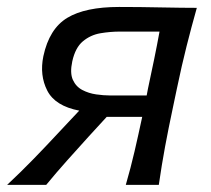

<svg xmlns="http://www.w3.org/2000/svg" viewBox="-42 -518 592 538"><path d="M-22 0Q16.5 -36 51.5 -72Q86.5 -108 119 -143L180 -208Q112.5 -221 90.5 -264Q68.5 -307 79.5 -360.5Q96 -437.5 146.5 -468Q197 -498.5 291.5 -498.5Q349 -498.5 410 -497.2Q471 -496 509.5 -496Q494 -441 480.8 -388.5Q467.5 -336 453.5 -269L443 -219Q430 -158 420.5 -106.8Q411 -55.5 403 0H310.5Q324.5 -48.5 335 -93.8Q345.5 -139 356.5 -190.5H257L207 -136Q176.5 -102.5 145.8 -68Q115 -33.5 87.5 0ZM266.5 -250.5H369L372.5 -269Q382 -313.5 390 -352.2Q398 -391 405 -429.5H294Q267 -429.5 239.2 -424.8Q211.5 -420 190.2 -402.2Q169 -384.5 160.5 -346Q153.5 -313.5 162.2 -294.2Q171 -275 188.8 -265.8Q206.5 -256.5 227.5 -253.5Q248.5 -250.5 266.5 -250.5Z"/></svg>

Font: Commissioner Flair
Style: Italic
Weight: 400
Italic angle: -12°
Designer: Kostas Bartsokas
Foundry: Kostas Bartsokas
Version: Version 1.000; ttfautohint (v1.8.3)